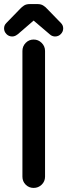

<svg xmlns="http://www.w3.org/2000/svg" viewBox="-23 -907 330 942"><path d="M142 -713Q165 -713 181.5 -696.5Q198 -680 198 -657V-40Q198 -17 181.5 -1Q165 15 142 15Q119 15 103 -1Q87 -17 87 -40V-657Q87 -680 103 -696.5Q119 -713 142 -713ZM8 -794 76 -864Q84 -873 95 -880Q106 -887 123 -887H161Q178 -887 189 -880Q200 -873 208 -864L276 -794Q287 -783 287 -768V-767Q287 -752 275.5 -740Q264 -728 247 -728Q241 -728 234 -730.5Q227 -733 222 -738L223 -737L142 -806L62 -737V-738Q57 -733 50 -730.5Q43 -728 37 -728Q20 -728 8.5 -740Q-3 -752 -3 -767V-768Q-3 -783 8 -794Z"/></svg>

Font: Varela Round Precious
Style: Medium
Weight: 500
Designer: Joe Prince
Foundry: Joe Prince
Version: Version 1.000